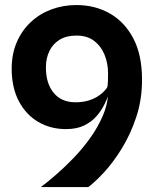

<svg xmlns="http://www.w3.org/2000/svg" viewBox="-20 -760 640 780"><path d="M146 0Q172 -19.5 206.8 -49.5Q241.5 -79.5 278 -117.2Q314.5 -155 346 -198.8Q377.5 -242.5 398 -290.5Q414.5 -329 418.5 -368.5Q413 -354 405.5 -338.5Q393 -312 372.5 -288.5Q352 -265 321.8 -250.2Q291.5 -235.5 248 -235.5Q185.5 -235.5 135.8 -264.5Q86 -293.5 56.8 -348.5Q27.5 -403.5 27.5 -481Q27.5 -540.5 48 -588.2Q68.5 -636 104.8 -670Q141 -704 188.8 -721.8Q236.5 -739.5 291 -739.5Q365.5 -739.5 425.8 -705.5Q486 -671.5 521.5 -604.2Q557 -537 557 -436Q557 -354.5 533.2 -283.5Q509.5 -212.5 474.2 -155.8Q439 -99 402 -59.2Q365 -19.5 338.5 0ZM286.5 -344.5Q317 -344.5 341 -352Q365 -359.5 383.2 -372.5Q401.5 -385.5 414.5 -403Q418 -410.5 418.5 -429.2Q419 -448 419 -461Q419 -502.5 404.8 -537.5Q390.5 -572.5 362.2 -594Q334 -615.5 291 -615.5Q249.5 -615.5 222 -598.5Q194.5 -581.5 180.5 -552.2Q166.5 -523 166.5 -486.5Q166.5 -421 198 -382.8Q229.5 -344.5 286.5 -344.5Z"/></svg>

Font: Spline Sans Mono SemiBold
Style: Regular
Weight: 600
Monospace: yes
Version: Version 1.004